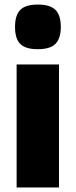

<svg xmlns="http://www.w3.org/2000/svg" viewBox="-20 -823 332 843"><path d="M146 -607Q92 -607 69 -630Q46 -653 46 -705Q46 -756 69 -779.5Q92 -803 146 -803Q200 -803 223.5 -779.5Q247 -756 247 -705Q247 -655 224 -631Q201 -607 146 -607ZM53 -540H239V0H53Z"/></svg>

Font: Encode Sans Narrow
Style: ExtraBold
Weight: 800
Designer: Pablo Impallari, Andres Torresi
Foundry: Pablo Impallari, Andres Torresi
Version: Version 1.000; ttfautohint (v1.00) -l 8 -r 50 -G 200 -x 14 -